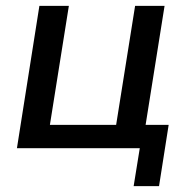

<svg xmlns="http://www.w3.org/2000/svg" viewBox="-20 -508 649 658"><path d="M438 130 459 0H38L115 -488H216L151 -80H378L443 -488H544L479 -80H558L525 130Z"/></svg>

Font: Nunito Sans 12pt SemiBold
Style: Italic
Weight: 600
Italic angle: -9°
Designer: Vernon Adams
Foundry: Vernon Adams
Version: Version 3.101;gftools[0.9.27]